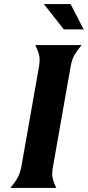

<svg xmlns="http://www.w3.org/2000/svg" viewBox="-20 -921 430 941"><path d="M240 -106Q233 -71 238 -48.5Q243 -26 256 0H31Q53 -26 65.5 -48.5Q78 -71 85 -106L171 -594Q177 -629 171.5 -651.5Q166 -674 153 -700H380Q358 -674 345 -651.5Q332 -629 326 -594ZM293 -777 195 -901H326L390 -777Z"/></svg>

Font: LT Museum
Style: Bold Italic
Weight: 700
Designer: Daniel Lyons
Foundry: LyonsType
Version: Version 1.011